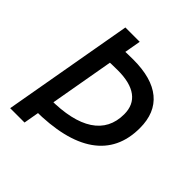

<svg xmlns="http://www.w3.org/2000/svg" viewBox="-187 -827 961 961"><g transform="rotate(45 293.0 -346.5)"><path d="M32.7 0 154.8 -693.4H256.3L134.3 0ZM69.8 -80.6 85.9 -173.3H140.6Q296.9 -173.3 377.4 -226.3Q458 -279.3 458 -382.3Q458 -447.8 412.8 -481.4Q367.7 -515.1 280.3 -515.1Q190.9 -515.1 134.8 -505.4L150.9 -598.1Q207 -607.9 296.4 -607.9Q427.7 -607.9 495.1 -552.2Q562.5 -496.6 562.5 -388.7Q562.5 -236.8 451.7 -158.7Q340.8 -80.6 124.5 -80.6Z"/></g></svg>

Font: Cascadia Code PL
Style: Italic
Weight: 400
Italic angle: -10°
Monospace: yes
Designer: Aaron Bell
Foundry: Saja Typeworks
Version: Version 2404.023